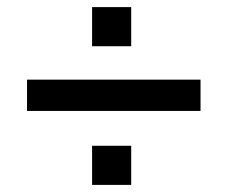

<svg xmlns="http://www.w3.org/2000/svg" viewBox="-20 -554 640 540"><path d="M239 -424V-534H349V-424ZM544 -330V-242H56V-330ZM239 -34V-144H349V-34Z"/></svg>

Font: wassup Sans
Style: Bold
Weight: 700
Version: Version 2.001